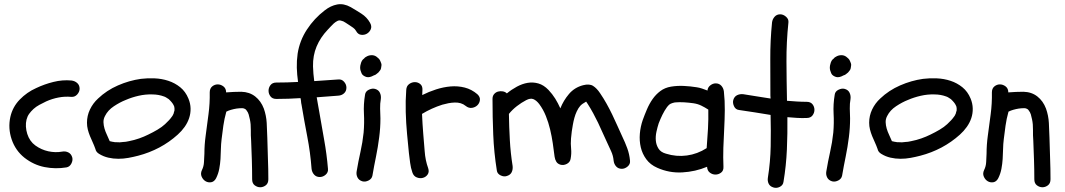

<svg xmlns="http://www.w3.org/2000/svg" viewBox="-20 -826 5077 915"><path d="M324.2 -76.2Q328.1 -62.5 320.3 -46.9Q312.5 -31.2 296.9 -28.3Q244.1 -19.5 192.4 -29.8Q140.6 -40 96.7 -74.2Q53.7 -108.4 35.6 -161.6Q17.6 -214.8 29.3 -268.6Q40 -316.4 74.2 -351.6Q108.4 -386.7 152.3 -406.2Q191.4 -424.8 234.4 -435.5Q277.3 -446.3 320.3 -442.4Q336.9 -440.4 348.1 -430.2Q359.4 -419.9 359.4 -403.3Q359.4 -388.7 348.1 -376Q336.9 -363.3 320.3 -364.3Q289.1 -367.2 258.8 -361.3Q228.5 -355.5 200.2 -342.8Q183.6 -335 167.5 -326.2Q151.4 -317.4 139.6 -306.6Q127 -294.9 118.7 -283.2Q110.4 -271.5 106.4 -255.9Q102.5 -240.2 103.5 -222.7Q104.5 -205.1 109.9 -188Q115.2 -170.9 125 -156.7Q134.8 -142.6 148.4 -132.8Q176.8 -112.3 210.4 -105Q244.1 -97.7 276.4 -103.5Q292 -106.4 305.7 -99.6Q319.3 -92.8 324.2 -76.2Z M651.4 -450.2Q682.6 -454.1 716.8 -452.6Q751 -451.2 782.2 -440.9Q813.5 -430.7 838.9 -410.2Q864.3 -389.6 877.9 -356.4Q887.7 -333 888.2 -309.1Q888.7 -285.2 881.3 -263.2Q874 -241.2 859.9 -221.2Q845.7 -201.2 827.1 -184.6Q787.1 -148.4 739.3 -123Q691.4 -97.7 638.7 -84Q616.2 -78.1 592.3 -73.7Q568.4 -69.3 543.9 -69.3Q519.5 -69.3 496.1 -74.7Q472.7 -80.1 452.1 -92.8Q437.5 -101.6 434.6 -116.2Q428.7 -132.8 421.9 -147.5Q415 -162.1 408.7 -177.7Q402.3 -193.4 398.4 -209Q394.5 -224.6 394.5 -241.2Q394.5 -274.4 408.7 -304.2Q422.9 -334 447.3 -356.4Q488.3 -395.5 542 -418.9Q595.7 -442.4 651.4 -450.2ZM761.7 -366.2Q735.4 -376 705.1 -376Q672.9 -377 640.6 -369.6Q608.4 -362.3 579.1 -349.6Q551.8 -338.9 522.9 -319.8Q494.1 -300.8 480.5 -273.4Q472.7 -258.8 473.1 -243.7Q473.6 -228.5 478 -213.4Q482.4 -198.2 489.7 -183.1Q497.1 -168 502.9 -153.3Q518.6 -149.4 522.5 -149.4Q524.4 -148.4 527.3 -148.4Q530.3 -148.4 532.2 -148.4Q551.8 -146.5 567.4 -149.4Q578.1 -149.4 594.7 -153.3Q620.1 -158.2 643.6 -166.5Q667 -174.8 686.5 -184.6Q709 -195.3 730.5 -208Q752 -220.7 766.6 -234.4Q776.4 -243.2 785.2 -252.9Q790 -257.8 792 -260.7Q796.9 -267.6 799.8 -271Q802.7 -274.4 804.7 -279.3Q808.6 -286.1 808.6 -290Q809.6 -292 810.1 -294.9Q810.5 -297.9 811.5 -299.8V-310.5Q810.5 -314.5 810.5 -316.4Q810.5 -318.4 809.6 -320.3Q806.6 -327.1 804.2 -330.6Q801.8 -334 798.8 -337.9Q799.8 -336.9 796.4 -340.8Q793 -344.7 792 -345.7L784.2 -353.5Q779.3 -356.4 773.4 -360.4Q767.6 -364.3 761.7 -366.2Z M954.1 -93.8Q954.1 -135.7 960 -178.7Q966.8 -230.5 973.6 -281.7Q980.5 -333 979.5 -385.7Q979.5 -404.3 991.2 -414.1Q1002.9 -423.8 1017.6 -423.8Q1032.2 -423.8 1044.9 -414.1Q1057.6 -404.3 1057.6 -385.7Q1095.7 -388.7 1129.9 -388.7Q1168.9 -387.7 1196.3 -366.2Q1223.6 -344.7 1237.3 -308.6Q1249 -275.4 1251 -240.2Q1252.9 -205.1 1253.9 -169.9Q1254.9 -120.1 1256.8 -70.8Q1258.8 -21.5 1258.8 28.3Q1258.8 47.9 1246.6 57.1Q1234.4 66.4 1220.2 66.4Q1206.1 66.4 1193.8 57.1Q1181.6 47.9 1181.6 28.3Q1181.6 -18.6 1180.2 -63.5Q1178.7 -108.4 1176.8 -155.3Q1174.8 -180.7 1175.3 -207.5Q1175.8 -234.4 1170.9 -256.8Q1168 -270.5 1165 -280.8Q1162.1 -291 1154.3 -300.8Q1152.3 -304.7 1146 -307.6Q1139.6 -310.5 1134.8 -310.5Q1120.1 -310.5 1107.4 -308.6Q1094.7 -306.6 1081.1 -302.7Q1075.2 -300.8 1069.3 -298.8Q1063.5 -296.9 1058.6 -293.9Q1048.8 -258.8 1044.4 -227.1Q1040 -195.3 1036.1 -163.1Q1033.2 -139.6 1032.7 -115.7Q1032.2 -91.8 1030.8 -68.4Q1029.3 -44.9 1024.9 -21.5Q1020.5 2 1009.8 23.4Q1001 40 986.3 42.5Q971.7 44.9 959.5 37.6Q947.3 30.3 940.9 15.6Q934.6 1 942.4 -15.6Q951.2 -33.2 952.1 -53.7Q953.1 -74.2 954.1 -93.8Z M1398.4 -570.3Q1408.2 -632.8 1442.9 -685.5Q1477.5 -738.3 1527.3 -776.4Q1555.7 -798.8 1586.9 -804.7Q1618.2 -810.5 1651.4 -792Q1676.8 -777.3 1702.6 -760.7Q1728.5 -744.1 1743.2 -717.8Q1752.9 -701.2 1747.1 -687Q1741.2 -672.9 1728.5 -665.5Q1715.8 -658.2 1700.7 -660.2Q1685.5 -662.1 1676.8 -678.7Q1671.9 -687.5 1663.1 -693.8Q1654.3 -700.2 1646.5 -705.1Q1637.7 -710 1627 -717.8Q1616.2 -725.6 1605.5 -727.5Q1596.7 -730.5 1587.9 -726.1Q1579.1 -721.7 1570.8 -714.4Q1562.5 -707 1555.2 -698.7Q1547.9 -690.4 1542 -684.6Q1506.8 -647.5 1488.8 -604.5Q1470.7 -561.5 1471.7 -509.8Q1472.7 -474.6 1477.5 -439.5Q1505.9 -441.4 1534.7 -443.4Q1563.5 -445.3 1591.8 -447.3Q1608.4 -449.2 1619.6 -436.5Q1630.9 -423.8 1630.9 -408.2Q1630.9 -391.6 1619.6 -381.3Q1608.4 -371.1 1591.8 -370.1Q1566.4 -368.2 1540.5 -366.2Q1514.6 -364.3 1489.3 -362.3Q1492.2 -345.7 1495.1 -329.1Q1498 -312.5 1501 -295.9Q1512.7 -226.6 1524.9 -159.2Q1537.1 -91.8 1543 -21.5Q1544.9 -4.9 1532.2 6.3Q1519.5 17.6 1503.9 17.6Q1487.3 17.6 1477.1 6.3Q1466.8 -4.9 1464.8 -21.5Q1459 -99.6 1444.3 -175.3Q1429.7 -251 1417 -327.1Q1415 -335 1414.6 -342.8Q1414.1 -350.6 1412.1 -358.4Q1383.8 -356.4 1355 -355.5Q1326.2 -354.5 1296.9 -354.5Q1278.3 -354.5 1269 -366.7Q1259.8 -378.9 1259.8 -393.6Q1259.8 -408.2 1269 -420.4Q1278.3 -432.6 1296.9 -432.6Q1348.6 -432.6 1400.4 -435.5Q1395.5 -469.7 1394.5 -502.9Q1393.6 -536.1 1398.4 -570.3Z M1679.7 -9.8Q1687.5 -56.6 1697.8 -102.1Q1708 -147.5 1712.9 -194.3Q1716.8 -240.2 1714.4 -284.7Q1711.9 -329.1 1719.7 -375Q1721.7 -390.6 1737.8 -398.4Q1753.9 -406.2 1767.6 -402.3Q1784.2 -397.5 1790.5 -383.8Q1796.9 -370.1 1794.9 -354.5Q1791 -332 1791.5 -308.6Q1792 -285.2 1793 -261.7Q1793 -216.8 1787.1 -171.9Q1781.2 -125 1772 -80.1Q1762.7 -35.2 1754.9 10.7Q1752 26.4 1736.3 34.2Q1720.7 42 1707 38.1Q1690.4 33.2 1683.6 19.5Q1676.8 5.9 1679.7 -9.8ZM1726.6 -459Q1719.7 -460.9 1712.9 -465.3Q1706.1 -469.7 1703.1 -476.6Q1700.2 -484.4 1698.2 -490.2Q1696.3 -496.1 1696.3 -503.9Q1696.3 -512.7 1699.2 -521.5Q1703.1 -539.1 1714.8 -546.9Q1718.8 -552.7 1725.6 -555.7Q1736.3 -562.5 1750 -563Q1763.7 -563.5 1774.4 -555.7Q1779.3 -551.8 1784.2 -547.4Q1789.1 -543 1792 -536.1Q1793.9 -531.2 1796.4 -525.4Q1798.8 -519.5 1797.9 -513.7Q1796.9 -506.8 1795.9 -501Q1794.9 -495.1 1791 -490.2Q1786.1 -483.4 1783.2 -480.5Q1780.3 -477.5 1773.4 -472.7Q1769.5 -468.8 1761.7 -466.8Q1741.2 -455.1 1726.6 -459Z M1916 -397.5Q1917 -416 1929.7 -425.3Q1942.4 -434.6 1957 -434.6Q1971.7 -434.6 1982.9 -425.3Q1994.1 -416 1993.2 -397.5Q1993.2 -391.6 1992.7 -385.3Q1992.2 -378.9 1992.2 -373Q2023.4 -388.7 2058.1 -399.9Q2092.8 -411.1 2127.4 -414.1Q2162.1 -417 2194.8 -408.7Q2227.5 -400.4 2254.9 -377Q2268.6 -364.3 2267.1 -349.6Q2265.6 -335 2255.4 -324.7Q2245.1 -314.5 2229.5 -312Q2213.9 -309.6 2199.2 -321.3Q2188.5 -330.1 2175.3 -334Q2162.1 -337.9 2147 -337.4Q2131.8 -336.9 2116.7 -334Q2101.6 -331.1 2087.9 -327.1Q2036.1 -310.5 1991.2 -283.2Q1993.2 -235.4 1997.1 -187.5Q2001 -147.5 2003.9 -105Q2006.8 -62.5 2020.5 -24.4Q2026.4 -6.8 2018.1 5.4Q2009.8 17.6 1995.6 21.5Q1981.4 25.4 1966.3 19.5Q1951.2 13.7 1945.3 -3.9Q1937.5 -26.4 1934.6 -49.8Q1931.6 -73.2 1928.7 -96.7Q1926.8 -119.1 1924.3 -142.1Q1921.9 -165 1919.9 -187.5Q1915 -240.2 1913.6 -292.5Q1912.1 -344.7 1916 -397.5Z M2395.5 12.7Q2381.8 17.6 2365.7 9.8Q2349.6 2 2347.7 -13.7Q2334 -99.6 2330.6 -184.1Q2327.1 -268.6 2327.1 -354.5Q2327.1 -369.1 2335 -377.9Q2342.8 -386.7 2353.5 -389.6Q2364.3 -392.6 2376 -390.6Q2387.7 -388.7 2395.5 -380.9Q2418 -399.4 2443.4 -413.1Q2468.8 -426.8 2494.6 -431.2Q2520.5 -435.5 2545.9 -428.2Q2571.3 -420.9 2593.8 -397.5Q2612.3 -377.9 2626 -356Q2639.6 -334 2650.4 -309.6Q2665 -346.7 2691.4 -377.9Q2717.8 -409.2 2758.8 -419.9Q2789.1 -427.7 2806.6 -416.5Q2824.2 -405.3 2839.8 -381.8Q2856.4 -357.4 2870.6 -332Q2884.8 -306.6 2897.5 -280.3Q2910.2 -253.9 2921.9 -227.5Q2933.6 -201.2 2945.3 -175.8Q2959 -147.5 2969.2 -119.6Q2979.5 -91.8 2982.4 -60.5Q2984.4 -43.9 2971.2 -32.7Q2958 -21.5 2943.4 -21.5Q2926.8 -21.5 2916.5 -32.7Q2906.2 -43.9 2904.3 -60.5Q2902.3 -84 2892.1 -106Q2881.8 -127.9 2872.1 -149.4Q2861.3 -171.9 2851.1 -195.3Q2840.8 -218.8 2830.1 -241.2Q2819.3 -263.7 2807.1 -286.1Q2794.9 -308.6 2781.2 -330.1Q2779.3 -333 2777.3 -335.9Q2775.4 -338.9 2773.4 -341.8Q2753.9 -331.1 2745.1 -321.3Q2736.3 -311.5 2728.5 -294.9Q2721.7 -280.3 2717.3 -264.2Q2712.9 -248 2710 -231.4Q2704.1 -200.2 2701.2 -166Q2699.2 -140.6 2701.7 -117.2Q2704.1 -93.8 2699.2 -68.4Q2696.3 -52.7 2681.2 -44.9Q2666 -37.1 2651.4 -41Q2637.7 -44.9 2631.3 -55.2Q2625 -65.4 2623 -79.1Q2619.1 -110.4 2614.3 -143.6Q2609.4 -176.8 2601.6 -209.5Q2593.8 -242.2 2581.5 -272.9Q2569.3 -303.7 2549.8 -330.1Q2536.1 -347.7 2522 -353.5Q2507.8 -359.4 2487.3 -348.6Q2464.8 -336.9 2443.4 -320.3Q2421.9 -303.7 2405.3 -283.2Q2406.2 -220.7 2409.7 -158.7Q2413.1 -96.7 2422.9 -35.2Q2424.8 -18.6 2418.5 -5.4Q2412.1 7.8 2395.5 12.7Z M3112.3 -26.4Q3079.1 -41 3060.1 -66.9Q3041 -92.8 3033.7 -124Q3026.4 -155.3 3029.3 -189Q3032.2 -222.7 3043 -253.9Q3051.8 -278.3 3063 -304.7Q3074.2 -331.1 3089.8 -353.5Q3105.5 -376 3127 -392.1Q3148.4 -408.2 3177.7 -413.1Q3208 -418 3238.8 -416.5Q3269.5 -415 3299.8 -410.2Q3313.5 -408.2 3326.2 -403.8Q3338.9 -399.4 3351.6 -394.5Q3352.5 -409.2 3364.7 -418.9Q3377 -428.7 3390.6 -428.7Q3407.2 -428.7 3417.5 -417.5Q3427.7 -406.2 3429.7 -390.6Q3434.6 -345.7 3434.1 -300.8Q3433.6 -255.9 3431.2 -210.9Q3428.7 -166 3427.2 -121.1Q3425.8 -76.2 3427.7 -31.2Q3428.7 -12.7 3416.5 -3.4Q3404.3 5.9 3389.6 5.9Q3375 5.9 3362.8 -3.4Q3350.6 -12.7 3349.6 -31.2Q3293.9 -7.8 3231.4 -4.4Q3168.9 -1 3112.3 -26.4ZM3119.1 -238.3Q3113.3 -220.7 3108.4 -198.2Q3103.5 -175.8 3105.5 -155.3Q3107.4 -134.8 3118.2 -117.7Q3128.9 -100.6 3153.3 -93.8Q3203.1 -78.1 3253.4 -85Q3303.7 -91.8 3347.7 -120.1Q3351.6 -168 3354 -212.9Q3356.4 -257.8 3355.5 -303.7Q3338.9 -314.5 3321.8 -322.8Q3304.7 -331.1 3284.2 -334Q3263.7 -336.9 3240.7 -338.4Q3217.8 -339.8 3196.3 -337.9Q3194.3 -337.9 3186 -335.4Q3177.7 -333 3176.8 -332Q3167 -327.1 3159.2 -316.4Q3146.5 -298.8 3136.7 -278.8Q3127 -258.8 3119.1 -238.3Z M3824.2 -340.8Q3842.8 -340.8 3852.1 -329.1Q3861.3 -317.4 3861.3 -302.7Q3861.3 -288.1 3852.1 -275.9Q3842.8 -263.7 3824.2 -263.7Q3800.8 -262.7 3777.8 -264.2Q3754.9 -265.6 3732.4 -267.6Q3733.4 -190.4 3730 -113.3Q3726.6 -36.1 3713.9 40Q3711.9 56.6 3696.3 64.5Q3680.7 72.3 3666 67.4Q3649.4 62.5 3643.1 49.3Q3636.7 36.1 3639.6 19.5Q3651.4 -54.7 3652.8 -128.9Q3654.3 -203.1 3652.3 -278.3Q3615.2 -284.2 3577.1 -290.5Q3539.1 -296.9 3502 -301.8Q3485.4 -303.7 3478 -319.8Q3470.7 -335.9 3474.6 -349.6Q3479.5 -366.2 3493.2 -372.6Q3506.8 -378.9 3522.5 -377Q3554.7 -372.1 3586.9 -366.7Q3619.1 -361.3 3652.3 -356.4Q3651.4 -361.3 3651.4 -371.1Q3651.4 -459 3650.9 -544.9Q3650.4 -630.9 3659.2 -718.8Q3661.1 -734.4 3671.4 -746.1Q3681.6 -757.8 3698.2 -757.8Q3712.9 -757.8 3726.1 -746.1Q3739.3 -734.4 3737.3 -718.8Q3727.5 -625 3728 -532.7Q3728.5 -440.4 3730.5 -345.7Q3753.9 -343.8 3777.3 -342.3Q3800.8 -340.8 3824.2 -340.8Z M3918 -9.8Q3925.8 -56.6 3936 -102.1Q3946.3 -147.5 3951.2 -194.3Q3955.1 -240.2 3952.6 -284.7Q3950.2 -329.1 3958 -375Q3960 -390.6 3976.1 -398.4Q3992.2 -406.2 4005.9 -402.3Q4022.5 -397.5 4028.8 -383.8Q4035.2 -370.1 4033.2 -354.5Q4029.3 -332 4029.8 -308.6Q4030.3 -285.2 4031.2 -261.7Q4031.2 -216.8 4025.4 -171.9Q4019.5 -125 4010.3 -80.1Q4001 -35.2 3993.2 10.7Q3990.2 26.4 3974.6 34.2Q3959 42 3945.3 38.1Q3928.7 33.2 3921.9 19.5Q3915 5.9 3918 -9.8ZM3964.8 -459Q3958 -460.9 3951.2 -465.3Q3944.3 -469.7 3941.4 -476.6Q3938.5 -484.4 3936.5 -490.2Q3934.6 -496.1 3934.6 -503.9Q3934.6 -512.7 3937.5 -521.5Q3941.4 -539.1 3953.1 -546.9Q3957 -552.7 3963.9 -555.7Q3974.6 -562.5 3988.3 -563Q4002 -563.5 4012.7 -555.7Q4017.6 -551.8 4022.5 -547.4Q4027.3 -543 4030.3 -536.1Q4032.2 -531.2 4034.7 -525.4Q4037.1 -519.5 4036.1 -513.7Q4035.2 -506.8 4034.2 -501Q4033.2 -495.1 4029.3 -490.2Q4024.4 -483.4 4021.5 -480.5Q4018.6 -477.5 4011.7 -472.7Q4007.8 -468.8 4000 -466.8Q3979.5 -455.1 3964.8 -459Z M4378.9 -450.2Q4410.2 -454.1 4444.3 -452.6Q4478.5 -451.2 4509.8 -440.9Q4541 -430.7 4566.4 -410.2Q4591.8 -389.6 4605.5 -356.4Q4615.2 -333 4615.7 -309.1Q4616.2 -285.2 4608.9 -263.2Q4601.6 -241.2 4587.4 -221.2Q4573.2 -201.2 4554.7 -184.6Q4514.6 -148.4 4466.8 -123Q4418.9 -97.7 4366.2 -84Q4343.8 -78.1 4319.8 -73.7Q4295.9 -69.3 4271.5 -69.3Q4247.1 -69.3 4223.6 -74.7Q4200.2 -80.1 4179.7 -92.8Q4165 -101.6 4162.1 -116.2Q4156.2 -132.8 4149.4 -147.5Q4142.6 -162.1 4136.2 -177.7Q4129.9 -193.4 4126 -209Q4122.1 -224.6 4122.1 -241.2Q4122.1 -274.4 4136.2 -304.2Q4150.4 -334 4174.8 -356.4Q4215.8 -395.5 4269.5 -418.9Q4323.2 -442.4 4378.9 -450.2ZM4489.3 -366.2Q4462.9 -376 4432.6 -376Q4400.4 -377 4368.2 -369.6Q4335.9 -362.3 4306.6 -349.6Q4279.3 -338.9 4250.5 -319.8Q4221.7 -300.8 4208 -273.4Q4200.2 -258.8 4200.7 -243.7Q4201.2 -228.5 4205.6 -213.4Q4210 -198.2 4217.3 -183.1Q4224.6 -168 4230.5 -153.3Q4246.1 -149.4 4250 -149.4Q4252 -148.4 4254.9 -148.4Q4257.8 -148.4 4259.8 -148.4Q4279.3 -146.5 4294.9 -149.4Q4305.7 -149.4 4322.3 -153.3Q4347.7 -158.2 4371.1 -166.5Q4394.5 -174.8 4414.1 -184.6Q4436.5 -195.3 4458 -208Q4479.5 -220.7 4494.1 -234.4Q4503.9 -243.2 4512.7 -252.9Q4517.6 -257.8 4519.5 -260.7Q4524.4 -267.6 4527.3 -271Q4530.3 -274.4 4532.2 -279.3Q4536.1 -286.1 4536.1 -290Q4537.1 -292 4537.6 -294.9Q4538.1 -297.9 4539.1 -299.8V-310.5Q4538.1 -314.5 4538.1 -316.4Q4538.1 -318.4 4537.1 -320.3Q4534.2 -327.1 4531.7 -330.6Q4529.3 -334 4526.4 -337.9Q4527.3 -336.9 4523.9 -340.8Q4520.5 -344.7 4519.5 -345.7L4511.7 -353.5Q4506.8 -356.4 4501 -360.4Q4495.1 -364.3 4489.3 -366.2Z M4681.6 -93.8Q4681.6 -135.7 4687.5 -178.7Q4694.3 -230.5 4701.2 -281.7Q4708 -333 4707 -385.7Q4707 -404.3 4718.8 -414.1Q4730.5 -423.8 4745.1 -423.8Q4759.8 -423.8 4772.5 -414.1Q4785.2 -404.3 4785.2 -385.7Q4823.2 -388.7 4857.4 -388.7Q4896.5 -387.7 4923.8 -366.2Q4951.2 -344.7 4964.8 -308.6Q4976.6 -275.4 4978.5 -240.2Q4980.5 -205.1 4981.4 -169.9Q4982.4 -120.1 4984.4 -70.8Q4986.3 -21.5 4986.3 28.3Q4986.3 47.9 4974.1 57.1Q4961.9 66.4 4947.8 66.4Q4933.6 66.4 4921.4 57.1Q4909.2 47.9 4909.2 28.3Q4909.2 -18.6 4907.7 -63.5Q4906.2 -108.4 4904.3 -155.3Q4902.3 -180.7 4902.8 -207.5Q4903.3 -234.4 4898.4 -256.8Q4895.5 -270.5 4892.6 -280.8Q4889.6 -291 4881.8 -300.8Q4879.9 -304.7 4873.5 -307.6Q4867.2 -310.5 4862.3 -310.5Q4847.7 -310.5 4835 -308.6Q4822.3 -306.6 4808.6 -302.7Q4802.7 -300.8 4796.9 -298.8Q4791 -296.9 4786.1 -293.9Q4776.4 -258.8 4772 -227.1Q4767.6 -195.3 4763.7 -163.1Q4760.7 -139.6 4760.3 -115.7Q4759.8 -91.8 4758.3 -68.4Q4756.8 -44.9 4752.4 -21.5Q4748 2 4737.3 23.4Q4728.5 40 4713.9 42.5Q4699.2 44.9 4687 37.6Q4674.8 30.3 4668.5 15.6Q4662.1 1 4669.9 -15.6Q4678.7 -33.2 4679.7 -53.7Q4680.7 -74.2 4681.6 -93.8Z"/></svg>

Font: Schoolbell
Style: Regular
Weight: 400
Designer: Font Diner, Inc
Foundry: Font Diner, Inc
Version: Version 1.001